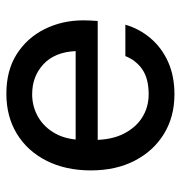

<svg xmlns="http://www.w3.org/2000/svg" viewBox="-2 -568 581 618"><g transform="rotate(-90 289.0 -258.5)"><path d="M295 12Q223 12 168 -21.5Q113 -55 81.5 -115.5Q50 -176 50 -257Q50 -338 81 -399.5Q112 -461 167.5 -495Q223 -529 297 -529Q372 -529 424.5 -495.5Q477 -462 505 -405.5Q533 -349 533 -281Q533 -271 532.5 -260Q532 -249 531 -235H124V-306H434Q431 -373 392 -409.5Q353 -446 295 -446Q256 -446 222.5 -427Q189 -408 168.5 -371Q148 -334 148 -278V-249Q148 -191 168 -151.5Q188 -112 221 -91.5Q254 -71 295 -71Q345 -71 374.5 -91Q404 -111 418 -146H519Q506 -101 475.5 -65Q445 -29 399.5 -8.5Q354 12 295 12Z"/></g></svg>

Font: DM Sans 11pt Medium
Style: Regular
Weight: 500
Version: Version 4.004;gftools[0.9.30]